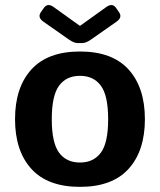

<svg xmlns="http://www.w3.org/2000/svg" viewBox="-20 -725 629 755"><path d="M150.9 -639.6Q126.5 -656.7 140.6 -676.8L152.8 -694.3Q167.5 -714.4 190.9 -697.3L293.9 -623.5H294.9L397.9 -697.3Q421.9 -714.4 436 -694.3L448.2 -676.8Q462.4 -656.7 438 -639.6L336.9 -568.8Q317.9 -555.7 303.7 -555.7H285.2Q271 -555.7 252 -568.8ZM39.1 -256.3Q39.1 -380.9 103.3 -451.7Q167.5 -522.5 294.4 -522.5Q421.4 -522.5 485.6 -451.7Q549.8 -380.9 549.8 -256.3Q549.8 -131.8 485.6 -61Q421.4 9.8 294.4 9.8Q167.5 9.8 103.3 -61Q39.1 -131.8 39.1 -256.3ZM183.6 -256.3Q183.6 -163.6 212.2 -124.8Q240.7 -85.9 294.4 -85.9Q348.1 -85.9 376.7 -124.8Q405.3 -163.6 405.3 -256.3Q405.3 -349.1 376.7 -387.9Q348.1 -426.8 294.4 -426.8Q240.7 -426.8 212.2 -387.9Q183.6 -349.1 183.6 -256.3Z"/></svg>

Font: Istok Web
Style: Bold
Weight: 700
Designer: Andrey V. Panov
Foundry: Andrey V. Panov
Version: Version 1.0.2g